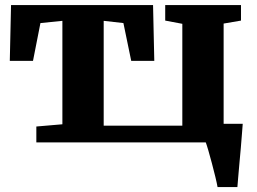

<svg xmlns="http://www.w3.org/2000/svg" viewBox="-20 -574 1038 774"><path d="M126.5 0V-64L231.5 -73V-490L143 -481L113 -328.5H19.5L24.5 -553.5H597L602 -328.5H509L477.5 -481L398 -490V-67.5H715V-478L646 -491V-553.5H951.5V-491L881.5 -479V0ZM857 180Q854.5 165.5 848.2 139.2Q842 113 834.2 84.2Q826.5 55.5 819.8 32.2Q813 9 809.5 0L775 -75H958.5Q957.5 -62 955.5 -36Q953.5 -10 950.8 22.2Q948 54.5 945 86.2Q942 118 940 143.5Q938 169 937 180Z"/></svg>

Font: Merriweather 24pt Black
Style: Regular
Weight: 900
Designer: Eben Sorkin
Foundry: Eben Sorkin
Version: Version 2.100